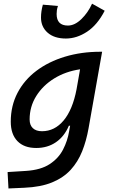

<svg xmlns="http://www.w3.org/2000/svg" viewBox="-20 -809 626 1063"><path d="M26.9 234.4 22 143.6 124.5 137.2Q206.1 131.8 255.1 99.6Q304.2 67.4 329.1 19Q354 -29.3 362.8 -82.5L368.2 -112.8H361.3Q336.4 -53.7 289.8 -21.7Q243.2 10.3 180.7 10.3Q113.3 10.3 76.4 -27.8Q39.6 -65.9 39.6 -135.3Q39.6 -223.1 76.9 -294.7Q114.3 -366.2 181.6 -417Q249 -467.8 339.6 -495.1Q430.2 -522.5 536.1 -522.5H545.4L470.2 -98.1Q458 -29.3 434.8 28.8Q411.6 86.9 371.6 130.9Q331.5 174.8 268.8 200.7Q206.1 226.6 114.7 230.5ZM423.3 -425.3Q343.3 -413.6 280.3 -374.8Q217.3 -335.9 180.7 -277.3Q144 -218.8 144 -147.5Q144 -116.2 161.9 -99.4Q179.7 -82.5 212.4 -82.5Q282.7 -82.5 332.5 -142.3Q382.3 -202.1 403.8 -314.5ZM344.7 -595.7Q280.8 -595.7 243.9 -627.9Q207 -660.2 207 -711.9Q207 -729 209.5 -746.3Q211.9 -763.7 217.3 -783.2L300.8 -775.9Q296.4 -763.2 294.9 -752Q293.5 -740.7 293.5 -731.4Q293.5 -667.5 356 -667.5Q393.6 -667.5 430.4 -703.1Q467.3 -738.8 489.7 -788.6L559.6 -749.5Q519 -670.9 461.9 -633.3Q404.8 -595.7 344.7 -595.7Z"/></svg>

Font: CaskaydiaCove NFP
Style: Italic
Weight: 400
Italic angle: -10°
Designer: Aaron Bell
Foundry: Saja Typeworks
Version: Version 2111.001; VTT 6.35;Nerd Fonts 3.1.1